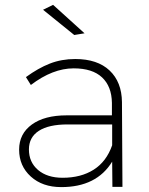

<svg xmlns="http://www.w3.org/2000/svg" viewBox="-20 -763 607 784"><path d="M325.2 -627 283.2 -620.1 155.8 -723.1 196.8 -743.2ZM480 0H439L438 -103Q374.5 1 230 1Q153.3 1 105.7 -42.2Q58.1 -85.4 58.1 -151.9Q58.1 -216.8 109.9 -254.4Q161.6 -292 252 -292H437V-342.8Q436 -410.2 396.7 -447Q357.4 -483.9 280.8 -483.9Q195.3 -483.9 106 -416L85.9 -448.2Q136.2 -484.9 183.6 -503.4Q231 -522 287.1 -522Q377.9 -522 427.5 -475.1Q477.1 -428.2 478 -346.2ZM235.8 -37.1Q310.5 -37.1 362.5 -70.1Q414.6 -103 438 -169.9V-254.9H255.9Q179.2 -254.9 138.7 -228.8Q98.1 -202.6 98.1 -152.8Q98.1 -100.6 135.5 -68.8Q172.9 -37.1 235.8 -37.1Z"/></svg>

Font: Montserrat-Arabic ExtraLight
Style: Regular
Weight: 275
Designer: Mohamed Gaber
Foundry: Kief Type Foundry
Version: Version 5.008;PS 005.008;hotconv 1.0.88;makeotf.lib2.5.64775